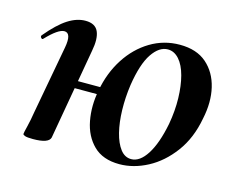

<svg xmlns="http://www.w3.org/2000/svg" viewBox="-68 -495 743 605"><g transform="rotate(15 304.0 -192.5)"><path d="M363 14Q309 14 278.5 -16Q248 -46 239 -93.5Q230 -141 240 -193Q251 -253 281 -299.5Q311 -346 355 -372.5Q399 -399 451 -399Q506 -399 538.5 -370.5Q571 -342 582 -295.5Q593 -249 581 -193Q569 -127 534.5 -80.5Q500 -34 454.5 -10Q409 14 363 14ZM80 8Q61 8 54 5.5Q47 3 47 0Q47 -4 52.5 -26Q58 -48 62 -74L103 -297Q112 -346 88 -346Q78 -346 63.5 -336Q49 -326 30 -306Q27 -302 23 -306.5Q19 -311 22 -315Q58 -358 87 -376.5Q116 -395 144 -395Q176 -395 186 -372.5Q196 -350 188 -309L136 -12Q131 8 80 8ZM117 -181 120 -205H289L284 -181ZM395 -11Q423 -11 446 -47Q469 -83 482 -149Q490 -194 489 -234.5Q488 -275 479.5 -307Q471 -339 455 -357Q439 -375 418 -375Q390 -375 367 -341Q344 -307 333 -236Q327 -194 328 -153.5Q329 -113 337 -81Q345 -49 359.5 -30Q374 -11 395 -11Z"/></g></svg>

Font: Cormorant Garamond Light
Style: Italic
Weight: 300
Italic angle: -10°
Designer: Christian Thalmann (Catharsis Fonts)
Foundry: Catharsis Fonts
Version: Version 4.001